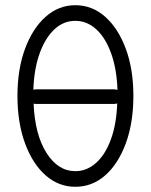

<svg xmlns="http://www.w3.org/2000/svg" viewBox="-20 -706 579 737"><path d="M269 11Q205 11 155 -33Q105 -77 76 -156Q47 -235 47 -338Q47 -440 76 -518.5Q105 -597 155 -641.5Q205 -686 269 -686Q334 -686 384 -641.5Q434 -597 463 -518.5Q492 -440 492 -338Q492 -235 463 -156Q434 -77 384 -33Q334 11 269 11ZM417 -363Q425 -363 431 -361Q428 -442 406.5 -501.5Q385 -561 349.5 -593.5Q314 -626 269 -626Q224 -626 189 -593.5Q154 -561 132.5 -502Q111 -443 108 -362Q113 -363 118 -363ZM269 -49Q313 -49 348.5 -80.5Q384 -112 405.5 -170.5Q427 -229 430 -309Q424 -307 417 -307H118Q113 -307 109 -308Q114 -189 158.5 -119Q203 -49 269 -49Z"/></svg>

Font: Shin Retro Maru Gothic Regular
Style: Regular
Weight: 400
Designer: Iose
Foundry: Typographish
Version: Version 1.002